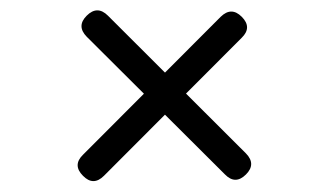

<svg xmlns="http://www.w3.org/2000/svg" viewBox="-20 -502 617 361"><path d="M395 -470.5Q415 -490 434.5 -470.5Q454.5 -450.5 434.5 -431L175.5 -171.5Q155.5 -151.5 136 -171.5Q116 -191.5 136 -211ZM143 -433Q123.5 -453 143 -472.5Q163 -492.5 183 -472.5L442.5 -213.5Q462 -193.5 442.5 -174Q422.5 -154 403 -174Z"/></svg>

Font: Jura Light Medium
Style: Regular
Weight: 500
Version: Version 5.106